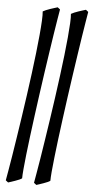

<svg xmlns="http://www.w3.org/2000/svg" viewBox="-64 -779 514 1059"><g transform="rotate(5 193.0 -249.0)"><path d="M254.4 214.4Q250 218.3 239.7 222.7Q229.5 227.1 218 231.2Q206.5 235.4 195.8 238.8Q185.1 242.2 179.2 244.1L165.5 233.4Q168.9 214.4 175 179.2Q181.2 144 188.7 97.4Q196.3 50.8 204.8 -4.9Q213.4 -60.5 222.4 -120.8Q231.4 -181.2 240.2 -243.4Q249 -305.7 256.8 -365.7Q264.6 -425.8 271 -480.7Q277.3 -535.6 281.5 -581.3Q285.6 -627 287.4 -660.9Q289.1 -694.8 287.1 -712.4Q293.5 -716.3 304.4 -720.9Q315.4 -725.6 327.4 -729.5Q339.4 -733.4 350.1 -736.8Q360.8 -740.2 367.7 -742.2L381.3 -731.4Q377.9 -711.9 372.1 -676.3Q366.2 -640.6 358.9 -593.8Q351.6 -546.9 343.3 -491Q335 -435.1 326.2 -375Q317.4 -314.9 308.8 -252.7Q300.3 -190.4 292.2 -130.6Q284.2 -70.8 277.3 -15.9Q270.5 39.1 265.4 84.5Q260.3 129.9 257.3 163.6Q254.4 197.3 254.4 214.4ZM98.1 214.4Q93.8 218.3 83.5 222.7Q73.2 227.1 61.8 231.2Q50.3 235.4 39.6 238.8Q28.8 242.2 22.9 244.1L9.3 233.4Q12.7 214.4 18.8 179.2Q24.9 144 32.5 97.4Q40 50.8 48.6 -4.9Q57.1 -60.5 66.2 -120.8Q75.2 -181.2 84 -243.4Q92.8 -305.7 100.6 -365.7Q108.4 -425.8 114.7 -480.7Q121.1 -535.6 125.2 -581.3Q129.4 -627 131.1 -660.9Q132.8 -694.8 130.9 -712.4Q137.2 -716.3 148.2 -720.9Q159.2 -725.6 171.1 -729.5Q183.1 -733.4 193.8 -736.8Q204.6 -740.2 211.4 -742.2L225.1 -731.4Q221.7 -711.9 215.8 -676.3Q210 -640.6 202.6 -593.8Q195.3 -546.9 187 -491Q178.7 -435.1 169.9 -375Q161.1 -314.9 152.6 -252.7Q144 -190.4 136 -130.6Q127.9 -70.8 121.1 -15.9Q114.3 39.1 109.1 84.5Q104 129.9 101.1 163.6Q98.1 197.3 98.1 214.4Z"/></g></svg>

Font: Gentium Plus
Style: Italic
Weight: 400
Italic angle: -8°
Designer: J. Victor Gaultney, Annie Olsen, Iska Routamaa
Foundry: SIL International
Version: Version 1.510